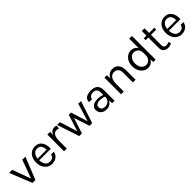

<svg xmlns="http://www.w3.org/2000/svg" viewBox="420 -2284 3898 3898"><g transform="rotate(-45 2369.0 -335.0)"><path d="M18 -478H107L257 -67H246L396 -478H485L294 0H209Z M769.5 12Q707.5 12 658.8 -19.8Q610 -51.5 581.8 -108Q553.5 -164.5 553.5 -238Q553.5 -316.5 581.5 -373Q609.5 -429.5 658.2 -459.8Q707 -490 769.5 -490Q824 -490 862.5 -468.2Q901 -446.5 924.5 -408.8Q948 -371 957.2 -323.8Q966.5 -276.5 962.5 -226H616.5V-274H911L888 -259Q889.5 -288.5 884.8 -318Q880 -347.5 867 -372.2Q854 -397 830.5 -412Q807 -427 770.5 -427Q725 -427 693.8 -403.5Q662.5 -380 647 -341.8Q631.5 -303.5 631.5 -259V-227Q631.5 -177 646.8 -137.5Q662 -98 692.8 -75Q723.5 -52 769.5 -52Q816 -52 846 -74.5Q876 -97 882.5 -141H963.5Q956 -93.5 929.5 -59.2Q903 -25 862.2 -6.5Q821.5 12 769.5 12Z M1117 0V-479H1195V0ZM1171 -216Q1171 -307 1188.5 -367.2Q1206 -427.5 1239.8 -457.2Q1273.5 -487 1322 -487Q1337.5 -487 1351 -484.8Q1364.5 -482.5 1378 -478L1373 -401Q1359 -405.5 1342.2 -408.8Q1325.5 -412 1313 -412Q1270.5 -412 1244.5 -388Q1218.5 -364 1206.8 -320Q1195 -276 1195 -216Z M1395.5 -478H1476.5L1598.5 -79H1588.5L1707.5 -455H1772.5L1890.5 -78H1881.5L2003.5 -478H2081.5L1924.5 0H1848.5L1732.5 -353H1744.5L1629.5 0H1553.5Z M2499 0 2489 -105V-310Q2489 -374.5 2461.2 -402.8Q2433.5 -431 2379 -431Q2348 -431 2323 -422Q2298 -413 2283 -394.2Q2268 -375.5 2268 -346H2181Q2181 -398 2206.5 -429.8Q2232 -461.5 2276.8 -475.8Q2321.5 -490 2379 -490Q2434 -490 2476.2 -471.5Q2518.5 -453 2542.8 -412.8Q2567 -372.5 2567 -308V0ZM2336 12Q2277 12 2238.5 -9Q2200 -30 2181 -63.5Q2162 -97 2162 -134Q2162 -182.5 2186.2 -213Q2210.5 -243.5 2252.5 -257.8Q2294.5 -272 2347 -272Q2384.5 -272 2422.5 -264.5Q2460.5 -257 2496 -244V-195Q2466.5 -207 2428.5 -214Q2390.5 -221 2359 -221Q2311 -221 2278 -201.2Q2245 -181.5 2245 -134Q2245 -98.5 2270.2 -73.8Q2295.5 -49 2351 -49Q2390 -49 2421.2 -67.2Q2452.5 -85.5 2470.8 -113Q2489 -140.5 2489 -168H2508Q2508 -120 2487.5 -79Q2467 -38 2428.5 -13Q2390 12 2336 12Z M3093.5 0V-281Q3093.5 -349.5 3060.5 -385.2Q3027.5 -421 2971.5 -421Q2928.5 -421 2897 -397.5Q2865.5 -374 2848.5 -330.2Q2831.5 -286.5 2831.5 -226H2801.5Q2801.5 -309.5 2823.5 -368.5Q2845.5 -427.5 2887.8 -458.8Q2930 -490 2990.5 -490Q3047 -490 3087.2 -464.5Q3127.5 -439 3149 -392.2Q3170.5 -345.5 3170.5 -281V0ZM2753.5 0V-478H2820.5L2831.5 -368V0Z M3528 12Q3470 12 3421.5 -19Q3373 -50 3344 -107Q3315 -164 3315 -241Q3315 -317.5 3343.5 -373.5Q3372 -429.5 3419.2 -459.8Q3466.5 -490 3523 -490Q3575.5 -490 3615.2 -464.8Q3655 -439.5 3677 -391.2Q3699 -343 3699 -275H3669Q3669 -322.5 3650.2 -355Q3631.5 -387.5 3601.5 -404.2Q3571.5 -421 3537 -421Q3498.5 -421 3466 -399.2Q3433.5 -377.5 3414.2 -337.2Q3395 -297 3395 -241Q3395 -184.5 3414.2 -143.2Q3433.5 -102 3466 -80Q3498.5 -58 3537 -58Q3569.5 -58 3599.8 -75Q3630 -92 3649.5 -124.8Q3669 -157.5 3669 -204H3699Q3699 -134.5 3676.2 -86.2Q3653.5 -38 3614.8 -13Q3576 12 3528 12ZM3682 0 3669 -112V-682H3747V0Z M4096.5 12Q4057.5 12 4026.5 -3Q3995.5 -18 3977.5 -48Q3959.5 -78 3959.5 -123V-611H4036.5V-125Q4036.5 -51 4105.5 -51Q4126 -51 4145.2 -55.8Q4164.5 -60.5 4188.5 -69L4199.5 -13Q4174 -2 4148.8 5Q4123.5 12 4096.5 12ZM3882.5 -424V-478H4187.5V-424Z M4491.5 12Q4429.5 12 4380.8 -19.8Q4332 -51.5 4303.8 -108Q4275.5 -164.5 4275.5 -238Q4275.5 -316.5 4303.5 -373Q4331.5 -429.5 4380.2 -459.8Q4429 -490 4491.5 -490Q4546 -490 4584.5 -468.2Q4623 -446.5 4646.5 -408.8Q4670 -371 4679.2 -323.8Q4688.5 -276.5 4684.5 -226H4338.5V-274H4633L4610 -259Q4611.5 -288.5 4606.8 -318Q4602 -347.5 4589 -372.2Q4576 -397 4552.5 -412Q4529 -427 4492.5 -427Q4447 -427 4415.8 -403.5Q4384.5 -380 4369 -341.8Q4353.5 -303.5 4353.5 -259V-227Q4353.5 -177 4368.8 -137.5Q4384 -98 4414.8 -75Q4445.5 -52 4491.5 -52Q4538 -52 4568 -74.5Q4598 -97 4604.5 -141H4685.5Q4678 -93.5 4651.5 -59.2Q4625 -25 4584.2 -6.5Q4543.5 12 4491.5 12Z"/></g></svg>

Font: Karla ExtraLight
Style: Regular
Weight: 400
Version: Version 2.001